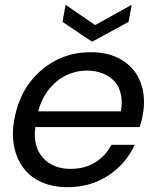

<svg xmlns="http://www.w3.org/2000/svg" viewBox="-20 -776 660 805"><path d="M344.2 -480Q298.8 -480 257.8 -460.4Q216.8 -440.9 185.3 -401.6Q153.8 -362.3 140.1 -309.1H486.8Q494.1 -350.1 486.3 -382.8Q478.5 -415.5 458.5 -436.5Q438.5 -457.5 409.2 -468.8Q379.9 -480 344.2 -480ZM544.9 -168.9Q508.8 -89.8 434.6 -40.5Q360.4 8.8 262.2 8.8Q204.1 8.8 157.5 -11Q110.8 -30.8 81.3 -67.9Q51.8 -105 40 -157.5Q28.3 -210 40 -274.9Q63 -403.3 151.6 -480.2Q240.2 -557.1 360.8 -557.1Q439 -557.1 493.4 -522.9Q547.9 -488.8 569.8 -429.7Q591.8 -370.6 579.1 -296.9Q575.7 -275.4 565.9 -243.2H127.9Q117.7 -161.6 159.9 -114.7Q202.1 -67.9 275.9 -67.9Q335.4 -67.9 379.4 -95.2Q423.3 -122.6 446.8 -168.9ZM378.9 -670.9 532.2 -755.9 519 -684.1 366.2 -601.1 242.2 -684.1 254.9 -755.9Z"/></svg>

Font: Poppins
Style: Italic
Weight: 400
Italic angle: -10°
Designer: Ninad Kale (Devanagari), Jonny Pinhorn (Latin)
Foundry: Indian Type Foundry
Version: Version 3.200;PS 1.000;hotconv 16.6.54;makeotf.lib2.5.65590